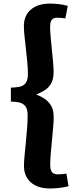

<svg xmlns="http://www.w3.org/2000/svg" viewBox="-20 -844 449 1094"><path d="M266 230Q194.5 230 155.5 195Q116.5 160 116.5 101Q116.5 79.5 119.7 45.2Q123 11 127 -29.7Q131 -70.5 134.2 -111.2Q137.5 -152 137.5 -186Q137.5 -223 124.2 -239.2Q111 -255.5 89.5 -260.2Q68 -265 42 -265V-344.5Q68 -345.5 90 -349.3Q112 -353 125.5 -369.8Q139 -386.5 139 -423.5Q139 -452.5 135.5 -490Q132 -527.5 127.5 -566.2Q123 -605 119.5 -639.2Q116 -673.5 116 -695.5Q116 -754.5 155.5 -789Q195 -823.5 264.5 -823.5Q290.5 -823.5 317.2 -820.3Q344 -817 366 -810.5L352.5 -739Q342.5 -741 329.3 -742Q316 -743 303.5 -743Q292.5 -743 283.8 -738.5Q275 -734 270.3 -722.7Q265.5 -711.5 265.5 -690Q265.5 -669 268.5 -634.7Q271.5 -600.5 275.5 -562.2Q279.5 -524 282.5 -489.7Q285.5 -455.5 285.5 -434.5Q285.5 -393 271 -368Q256.5 -343 233.8 -329Q211 -315 186 -305.5Q211 -296.5 233.8 -281.5Q256.5 -266.5 271.3 -241.5Q286 -216.5 286 -175.5Q286 -155 283 -119.3Q280 -83.5 276 -43.3Q272 -3 269 33.5Q266 70 266 93.5Q266 115 271 127.5Q276 140 286.3 144.7Q296.5 149.5 311 149.5Q320.5 149.5 335 148Q349.5 146.5 358.5 145.5L370.5 217Q348.5 223 320.2 226.5Q292 230 266 230Z"/></svg>

Font: Literata Variable Black
Style: Regular
Weight: 900
Designer: Latin by Veronika Burian and Jose Scaglione. Greek by Irene Vlachou. Cyrillic by Vera Evstafieva.
Foundry: TypeTogether
Version: Version 3.021